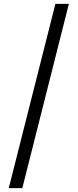

<svg xmlns="http://www.w3.org/2000/svg" viewBox="-20 -801 403 998"><path d="M338 -781 96 177H25.5L268 -781Z"/></svg>

Font: Merriweather 96pt ExtraBold
Style: Regular
Weight: 800
Version: Version 2.100